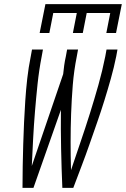

<svg xmlns="http://www.w3.org/2000/svg" viewBox="-20 -910 610 930"><path d="M89 0Q89 -53 90 -105.5Q91 -158 92.5 -211Q94 -264 96.5 -317Q99 -370 102.5 -423Q106 -476 112 -529.5Q118 -583 129 -637L135 -670H188L182 -637Q169 -570 162 -503.5Q155 -437 149.5 -370.5Q144 -304 140.5 -238Q137 -172 134 -106L286 -551Q288 -572 291 -593.5Q294 -615 299 -637L305 -670H358L352 -637Q338 -567 332.5 -498Q327 -429 324.5 -360Q322 -291 322 -222.5Q322 -154 324 -86Q347 -155 370.5 -223.5Q394 -292 415.5 -360.5Q437 -429 456.5 -498Q476 -567 490 -637L496 -670H549L543 -637Q532 -583 517 -529.5Q502 -476 485.5 -423Q469 -370 450.5 -317Q432 -264 413.5 -211Q395 -158 375 -105.5Q355 -53 335 0H282Q278 -94 276 -188.5Q274 -283 275 -378L142 0ZM172 -750 200 -890H570L542 -750H495L514 -847H400L381 -750H333L352 -847H238L219 -750Z"/></svg>

Font: Lode Dark Term
Style: Italic
Weight: 400
Italic angle: -11°
Monospace: yes
Designer: Belleve Invis
Foundry: Belleve Invis
Version: Version 29.2.0